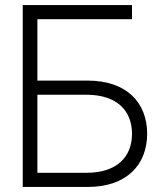

<svg xmlns="http://www.w3.org/2000/svg" viewBox="-20 -740 632 760"><path d="M70 0H327C482 0 562.5 -88.5 562.5 -210.5C562.5 -333 482 -421 327 -421H128V-664H502.5V-720H70ZM128 -56V-365H322C445 -365 502.5 -300 502.5 -210.5C502.5 -121 445 -56 322 -56Z"/></svg>

Font: Vela Sans Light
Style: Regular
Weight: 300
Designer: Principal design: Mikhail Sharanda - project Manrope.
Design modification: Ravid Balaliev
Foundry: Mikhail Sharanda
Version: Version 1.001